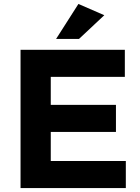

<svg xmlns="http://www.w3.org/2000/svg" viewBox="-20 -952 710 972"><path d="M84 -700V0H617V-137H237V-284H567V-421H237V-563H612V-700ZM377 -932 264 -755H380L508 -875Z"/></svg>

Font: Mission
Style: Bold
Weight: 700
Version: Version 1.000;FEAKit 1.0